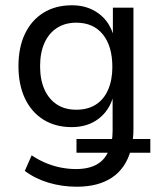

<svg xmlns="http://www.w3.org/2000/svg" viewBox="-20 -519 603 728"><path d="M271 189Q216 189 165 174Q114 159 74 129L100 70Q127 88 155 99.5Q183 111 211.5 116.5Q240 122 268 122Q317 122 348 104Q379 86 393 50L398 60H270V8H414L403 20Q405 10 406 -0.5Q407 -11 407 -23V-155H410Q395 -100 353.5 -68.5Q312 -37 252 -37Q190 -37 144.5 -65.5Q99 -94 74.5 -146Q50 -198 50 -268Q50 -339 74.5 -390.5Q99 -442 144.5 -470.5Q190 -499 253 -499Q312 -499 354.5 -467.5Q397 -436 412 -379L408 -380V-490H486V-30Q486 -13 484.5 1Q483 15 481 28L472 8H550V60H461L476 50Q457 119 405 154Q353 189 271 189ZM269 -103Q313 -103 343.5 -122.5Q374 -142 390 -179Q406 -216 406 -265Q406 -344 370 -388.5Q334 -433 269 -433Q227 -433 196 -413Q165 -393 148.5 -356Q132 -319 132 -268Q132 -217 148.5 -180Q165 -143 195.5 -123Q226 -103 269 -103Z"/></svg>

Font: Nunito Sans 10pt SemiCondensed
Style: Regular
Weight: 400
Width: 4
Designer: Vernon Adams
Foundry: Vernon Adams
Version: Version 3.101;gftools[0.9.27]